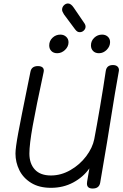

<svg xmlns="http://www.w3.org/2000/svg" viewBox="-20 -1082 707 1104"><path d="M664 -679Q664 -674 663 -671Q640 -544 620 -416Q603 -304 556 -31Q550 2 513 2Q480 2 480 -26Q480 -34 481 -38L494 -114Q459 -64 401.5 -33Q344 -2 273 -2Q205 -2 159 -30.5Q113 -59 91 -104Q69 -149 69 -199Q69 -232 85 -318Q101 -404 138 -585L155 -669Q161 -702 198 -702Q214 -702 223 -695.5Q232 -689 232 -676Q232 -671 231 -668Q187 -464 168 -358Q149 -252 149 -199Q149 -141 180.5 -107Q212 -73 273 -73Q331 -73 385 -104Q439 -135 475.5 -183.5Q512 -232 522 -282Q536 -355 555.5 -469.5Q575 -584 588 -673Q593 -708 629 -708Q646 -708 655 -700Q664 -692 664 -679ZM263 -821Q263 -847 282 -865Q301 -883 327 -883Q347 -883 360.5 -870.5Q374 -858 374 -839Q374 -814 354 -795Q334 -776 309 -776Q288 -776 275.5 -788.5Q263 -801 263 -821ZM503 -821Q503 -847 522 -865Q541 -883 567 -883Q587 -883 600 -871Q613 -859 613 -840Q613 -815 593.5 -795.5Q574 -776 549 -776Q528 -776 515.5 -788.5Q503 -801 503 -821ZM412 -913 348 -999Q337 -1016 337 -1026Q337 -1041 347.5 -1051.5Q358 -1062 371 -1062Q388 -1062 404 -1038L462 -953Q472 -940 472 -929Q472 -916 462 -906.5Q452 -897 439 -897Q431 -897 425 -900.5Q419 -904 412 -913Z"/></svg>

Font: Mali
Style: Italic
Weight: 400
Italic angle: -10°
Version: Version 1.000; ttfautohint (v1.6)